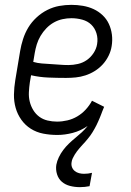

<svg xmlns="http://www.w3.org/2000/svg" viewBox="-20 -548 540 791"><path d="M309 223Q288 223 268.5 218Q249 213 235 201Q221 189 215 170Q209 151 212 131Q215 115 222.5 99.5Q230 84 240.5 70Q251 56 264 43.5Q277 31 290.5 20Q304 9 317 -3Q330 -15 341 -29Q312 -9 279.5 -0.5Q247 8 216 8Q186 8 158 2.5Q130 -3 107 -17.5Q84 -32 68 -54.5Q52 -77 44.5 -103.5Q37 -130 37.5 -159Q38 -188 43 -218L63 -338Q67 -362 75 -387Q83 -412 96.5 -434.5Q110 -457 130.5 -476Q151 -495 175 -507Q199 -519 224 -523.5Q249 -528 274 -528Q298 -528 321.5 -524Q345 -520 365.5 -510.5Q386 -501 402.5 -485.5Q419 -470 428.5 -449.5Q438 -429 441 -405.5Q444 -382 440 -358Q437 -338 427.5 -318.5Q418 -299 403.5 -283Q389 -267 370.5 -255.5Q352 -244 332 -237.5Q312 -231 292 -229Q272 -227 252 -227Q215 -227 179 -228.5Q143 -230 108 -238L103 -209Q100 -188 99 -168Q98 -148 102.5 -129.5Q107 -111 117 -94.5Q127 -78 142 -67Q157 -56 176 -51.5Q195 -47 215 -47Q236 -47 257.5 -52Q279 -57 298.5 -68.5Q318 -80 333.5 -97Q349 -114 359 -133L409 -108Q401 -89 400.5 -87Q400 -85 397 -77.5Q394 -70 391 -62.5Q388 -55 384.5 -47.5Q381 -40 377.5 -32.5Q374 -25 369.5 -17.5Q365 -10 361 -3Q357 4 352 10.5Q347 17 341.5 24Q336 31 330.5 37Q325 43 319 49.5Q313 56 307.5 62.5Q302 69 297 75.5Q292 82 287.5 89.5Q283 97 279.5 104.5Q276 112 275 120Q273 131 276.5 140.5Q280 150 288 156.5Q296 163 306 165.5Q316 168 326 168Q335 168 343 167Q351 166 359 164L349 219Q339 221 329 222Q319 223 309 223ZM262 -280Q281 -280 301 -284.5Q321 -289 337.5 -300.5Q354 -312 365.5 -329.5Q377 -347 380 -366Q384 -389 377.5 -410.5Q371 -432 356 -446.5Q341 -461 319 -467Q297 -473 274 -473Q256 -473 237.5 -469Q219 -465 202 -455.5Q185 -446 171 -431.5Q157 -417 147 -400Q137 -383 131.5 -365Q126 -347 123 -329L117 -293Q134 -288 152.5 -286.5Q171 -285 189.5 -284Q208 -283 226 -281.5Q244 -280 262 -280Z"/></svg>

Font: Iosevka Curly Slab Light
Style: Italic
Weight: 300
Italic angle: -9°
Monospace: yes
Designer: Belleve Invis
Foundry: Belleve Invis
Version: Version 22.1.2; ttfautohint (v1.8.4)